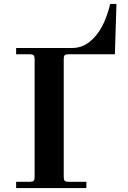

<svg xmlns="http://www.w3.org/2000/svg" viewBox="-20 -956 652 976"><path d="M62 0V-32H132Q146 -32 151 -37Q156 -42 156 -56V-656Q156 -670 151 -675Q146 -680 132 -680H62V-712H346Q396 -712 435 -743Q474 -774 500 -824Q512 -847 522 -875Q532 -903 536 -920L540 -936H572L564 -680H328Q314 -680 309 -675Q304 -670 304 -656V-56Q304 -42 309 -37Q314 -32 328 -32H419V0Z"/></svg>

Font: Old Standard TT
Style: Bold
Weight: 700
Designer: Alexey Kryukov <alexios@thessalonica.org.ru>
Version: Version 2.2